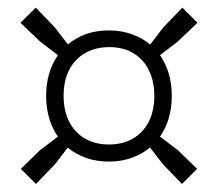

<svg xmlns="http://www.w3.org/2000/svg" viewBox="-20 -614 555 489"><path d="M432.5 -232 482 -184 443.5 -145.5 395.5 -195 362 -238.5Q341.5 -221 315 -211.8Q288.5 -202.5 257.5 -202.5Q196 -202.5 152.5 -238L119.5 -195L71.5 -145.5L33 -184L82.5 -232L127.5 -266Q97.5 -309.5 97.5 -370Q97.5 -430 127.5 -473.5L82.5 -508L32 -556L71 -594.5L119 -545L153 -501Q195.5 -536.5 257.5 -536.5Q288.5 -536.5 315 -527.2Q341.5 -518 362.5 -500.5L396.5 -545L444.5 -594.5L483 -556L432.5 -508L387.5 -473.5Q417.5 -430 417.5 -370Q417.5 -309.5 387.5 -266ZM373 -370Q373 -406.5 359.5 -434.5Q346 -462.5 320.2 -478.2Q294.5 -494 258.5 -494Q224 -494 197.5 -479.2Q171 -464.5 156.5 -436.5Q142 -408.5 142 -370Q142 -331.5 156.5 -303.5Q171 -275.5 197 -260.8Q223 -246 257.5 -246Q292 -246 318 -260.8Q344 -275.5 358.5 -303.2Q373 -331 373 -370Z"/></svg>

Font: Encode Sans Condensed Light
Style: Regular
Weight: 300
Width: 3
Designer: Multiple Designers
Foundry: Impallari Type
Version: Version 2.000